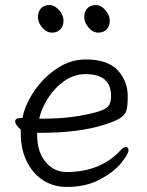

<svg xmlns="http://www.w3.org/2000/svg" viewBox="-20 -721 583 759"><path d="M313 -653Q313 -675 325 -688Q337 -701 359 -701Q379 -701 396.5 -681Q414 -661 414 -639Q414 -618 401.5 -605Q389 -592 369 -592Q347 -592 330 -612Q313 -632 313 -653ZM59 -254 69 -255Q78 -305 114 -359Q150 -413 204 -449.5Q258 -486 319 -486Q405 -486 445 -443.5Q485 -401 485 -340Q485 -302 479.5 -284Q474 -266 454 -253.5Q434 -241 389 -227Q291 -196 140 -196H127V-186Q127 -121 160 -81Q193 -41 244 -41Q375 -41 455 -125Q467 -140 478 -140Q482 -140 485 -136.5Q488 -133 488 -128Q488 -112 458.5 -76Q429 -40 374 -11Q319 18 244 18Q192 18 151 -8Q110 -34 86 -82.5Q62 -131 62 -195V-209Q53 -216 46.5 -225Q40 -234 40 -241Q40 -254 59 -254ZM176 -701Q196 -701 213.5 -681Q231 -661 231 -639Q231 -618 218.5 -605Q206 -592 186 -592Q164 -592 147 -612Q130 -632 130 -653Q130 -675 142 -688Q154 -701 176 -701ZM155 -252Q267 -252 362 -278Q397 -288 408 -301Q419 -314 419 -341Q419 -385 394 -406.5Q369 -428 318 -428Q272 -428 233 -400Q194 -372 168.5 -331Q143 -290 135 -252Z"/></svg>

Font: Iansui 0.93
Style: Regular
Weight: 400
Designer: But Ko / Fontworks Inc.
Foundry: zi-hi.com / Fontworks Inc.
Version: Version 0.931